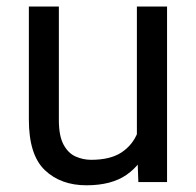

<svg xmlns="http://www.w3.org/2000/svg" viewBox="-20 -548 591 578"><path d="M392.1 -122.1V-528.3H482.9V0H396.5ZM409.2 -233.4 446.8 -234.4Q446.8 -164.1 426.8 -108.9Q406.7 -53.7 361.3 -22Q315.9 9.8 240.2 9.8Q162.6 9.8 114.7 -36.1Q66.9 -82 66.9 -187.5V-528.3H157.2V-186.5Q157.2 -139.2 171.1 -113Q185.1 -86.9 207.5 -76.9Q230 -66.9 254.4 -66.9Q312 -66.9 345.7 -89.1Q379.4 -111.3 394.3 -149.2Q409.2 -187 409.2 -233.4Z"/></svg>

Font: Vazirmatn
Style: Regular
Weight: 400
Designer: Saber Rastikerdar
Foundry: Saber Rastikerdar
Version: Version 33.003;September 2, 2022;FontCreator 14.0.0.2862 64-